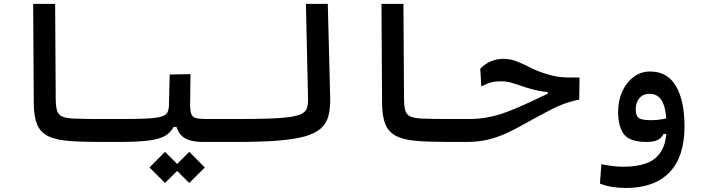

<svg xmlns="http://www.w3.org/2000/svg" viewBox="-20 -713 3556 969"><path d="M580.1 3.4Q534.7 3.4 492.4 3.4Q450.2 3.4 410.9 2.4Q371.6 1.5 335 -1Q264.6 -5.9 224.6 -25.1Q184.6 -44.4 167.7 -84.2Q150.9 -124 150.4 -191.4L147.5 -693.4H258.3L261.2 -218.8Q261.2 -177.2 267.8 -155.5Q274.4 -133.8 293.2 -125.2Q312 -116.7 349.1 -114.7Q381.8 -113.3 418.5 -112.8Q455.1 -112.3 496.8 -112.3Q538.6 -112.3 585.9 -112.3Q601.1 -112.3 607.9 -97.7Q614.7 -83 614.7 -57.1Q614.7 -27.8 606 -12.2Q597.2 3.4 580.1 3.4Z M580.1 3.4 585.9 -112.3Q670.9 -112.3 720.2 -114.7Q769.5 -117.2 793.5 -124.3Q817.4 -131.3 824.7 -145Q832 -158.7 832.5 -181.6L836.4 -336.9L941.4 -338.9L939.5 -187.5Q939.5 -153.8 932.4 -132.6Q925.3 -111.3 915 -97.9Q904.8 -84.5 893.1 -72.8H856.4Q841.8 -44.4 813.5 -27.6Q785.2 -10.7 730.2 -3.7Q675.3 3.4 580.1 3.4ZM1166 3.4Q1137.7 3.4 1109.9 3.4Q1082 3.4 1055.9 3.4Q1029.8 3.4 1007.3 3.4Q957 3.4 927.5 -8.5Q897.9 -20.5 883.5 -44.2Q869.1 -67.9 863.8 -102.1L939.5 -187.5Q939.5 -153.8 945.3 -137.9Q951.2 -122.1 968.5 -117.2Q985.8 -112.3 1021.5 -112.3Q1058.1 -112.3 1093 -112.3Q1127.9 -112.3 1171.9 -112.3Q1190.4 -112.3 1199.5 -98.6Q1208.5 -85 1208.5 -62Q1208.5 -25.4 1196 -11Q1183.6 3.4 1166 3.4ZM935.1 210.4 856.4 132.3 935.1 53.2 1013.7 132.3ZM813 210.4 734.4 132.3 813 53.2 891.6 132.3Z M1166 3.4Q1151.9 3.4 1144.8 -11.5Q1137.7 -26.4 1137.7 -57.1Q1137.7 -89.4 1147.5 -100.8Q1157.2 -112.3 1171.9 -112.3Q1274.9 -112.3 1342.3 -114.7Q1409.7 -117.2 1449 -123.5Q1488.3 -129.9 1506.6 -141.1Q1524.9 -152.3 1530 -170.2Q1535.2 -188 1534.7 -212.4L1523.9 -693.4H1634.3L1646.5 -217.8Q1647.5 -165.5 1637.5 -127.7Q1627.4 -89.8 1598.9 -64.5Q1570.3 -39.1 1516.6 -24.2Q1462.9 -9.3 1377 -2.9Q1291 3.4 1166 3.4Z M2337.9 3.4Q2292.5 3.4 2250.2 3.4Q2208 3.4 2168.7 2.4Q2129.4 1.5 2092.8 -1Q2022.5 -5.9 1982.4 -25.1Q1942.4 -44.4 1925.5 -84.2Q1908.7 -124 1908.2 -191.4L1905.3 -693.4H2016.1L2019 -218.8Q2019 -177.2 2025.6 -155.5Q2032.2 -133.8 2051 -125.2Q2069.8 -116.7 2106.9 -114.7Q2139.6 -113.3 2176.3 -112.8Q2212.9 -112.3 2254.6 -112.3Q2296.4 -112.3 2343.8 -112.3Q2358.9 -112.3 2365.7 -97.7Q2372.6 -83 2372.6 -57.1Q2372.6 -27.8 2363.8 -12.2Q2355 3.4 2337.9 3.4Z M2335 3.4Q2323.2 3.4 2316.4 -10.5Q2309.6 -24.4 2309.6 -57.6Q2309.6 -85.4 2318.6 -98.9Q2327.6 -112.3 2344.2 -112.3Q2397.5 -112.3 2445.3 -121.6Q2493.2 -130.9 2542.5 -149.7Q2591.8 -168.5 2649.4 -195.3Q2687.5 -213.4 2713.4 -225.6Q2739.3 -237.8 2764.2 -247.3Q2789.1 -256.8 2821.8 -266.1L2823.2 -233.9L2744.1 -228V-248.5Q2719.7 -250.5 2695.1 -255.6Q2670.4 -260.7 2636.2 -271Q2598.1 -283.2 2569.1 -293Q2540 -302.7 2507.8 -302.7Q2481 -302.7 2459.2 -297.1Q2437.5 -291.5 2409.2 -276.9L2403.8 -366.2Q2428.7 -392.1 2458.7 -404.1Q2488.8 -416 2518.6 -416Q2556.2 -416 2588.4 -403.1Q2620.6 -390.1 2655 -372.6Q2689.5 -355 2732.4 -341.3Q2763.2 -331.5 2788.8 -327.1Q2814.5 -322.8 2841.8 -322Q2869.1 -321.3 2904.8 -321.8L2903.3 -210.4Q2874 -204.6 2849.4 -196.8Q2824.7 -189 2798.3 -177.5Q2772 -166 2737.3 -147.5Q2678.7 -116.7 2630.6 -89.4Q2582.5 -62 2537.4 -41.3Q2492.2 -20.5 2443.6 -8.5Q2395 3.4 2335 3.4Z M3137.7 235.8Q3103 235.8 3068.1 230Q3033.2 224.1 3007.8 213.4L3015.1 115.7Q3043.9 121.6 3070.1 125Q3096.2 128.4 3128.9 128.4Q3195.3 128.4 3243.7 110.4Q3292 92.3 3318.1 48.8Q3344.2 5.4 3344.2 -70.3Q3344.2 -133.3 3334 -170.4Q3323.7 -207.5 3304.7 -223.6Q3285.6 -239.7 3258.3 -239.7Q3226.1 -239.7 3207.3 -218Q3188.5 -196.3 3188.5 -161.1Q3188.5 -129.4 3203.4 -117.9Q3218.3 -106.4 3265.1 -106.4Q3296.9 -106.4 3324 -111.6Q3351.1 -116.7 3389.6 -126.5L3384.3 -37.1H3329.1Q3318.8 -17.6 3300.3 -7.1Q3281.7 3.4 3243.7 3.4Q3159.2 3.4 3129.4 -34.9Q3099.6 -73.2 3099.6 -149.9Q3099.6 -204.1 3119.9 -250Q3140.1 -295.9 3176.5 -324Q3212.9 -352.1 3261.7 -352.1Q3348.1 -352.1 3391.4 -278.6Q3434.6 -205.1 3434.6 -75.2Q3434.6 78.6 3358.4 157.2Q3282.2 235.8 3137.7 235.8Z"/></svg>

Font: Cascadia Code Medium
Style: Regular
Weight: 500
Monospace: yes
Designer: Aaron Bell
Foundry: Saja Typeworks
Version: Version 2407.024